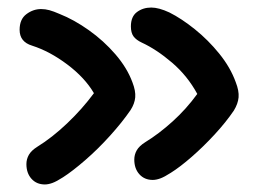

<svg xmlns="http://www.w3.org/2000/svg" viewBox="-20 -506 689 509"><path d="M385 -29Q363 -29 349.5 -44Q336 -59 336 -83Q336 -96 342.5 -107.5Q349 -119 365 -129Q401 -151 437.5 -184Q474 -217 503 -257Q477 -305 436 -340Q395 -375 356 -393Q341 -400 334 -409.5Q327 -419 327 -436Q327 -462 343 -474Q359 -486 381 -486Q401 -486 429 -473Q461 -457 496.5 -428.5Q532 -400 561.5 -363.5Q591 -327 605 -288Q614 -265 612.5 -248Q611 -231 600 -213Q579 -182 549 -149.5Q519 -117 488 -90Q457 -63 433 -48Q416 -37 405 -33Q394 -29 385 -29ZM99 -17Q77 -17 63.5 -32Q50 -47 50 -71Q50 -84 56.5 -95.5Q63 -107 79 -117Q118 -141 158 -179Q198 -217 229 -259Q205 -300 158.5 -335Q112 -370 65 -385Q32 -395 32 -427Q32 -455 50 -468.5Q68 -482 89 -482Q100 -482 111 -479Q122 -476 138 -469Q176 -454 215.5 -426Q255 -398 286 -362Q317 -326 331 -288Q340 -265 338.5 -248Q337 -231 326 -214Q304 -182 272 -146.5Q240 -111 206 -81.5Q172 -52 147 -36Q130 -25 119 -21Q108 -17 99 -17Z"/></svg>

Font: Shantell Sans Normal
Style: Regular
Weight: 500
Designer: Stephen Nixon, Anya Danilova, Shantell Martin
Foundry: Arrow Type
Version: Version 1.009;[a7da0bfa3]